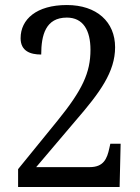

<svg xmlns="http://www.w3.org/2000/svg" viewBox="-20 -744 556 764"><path d="M52 0H456L460 -172H419L415 -154C406 -112 392 -79 337 -79H124L281 -264C378 -376 438 -458 438 -556C438 -657 365 -724 246 -724C125 -724 62 -667 62 -592C62 -541 100 -527 144 -527C144 -605 162 -674 246 -674C311 -674 340 -623 340 -546C340 -455 308 -386 209 -264L52 -71Z"/></svg>

Font: Noto Serif Bengali SemiCondensed
Style: Regular
Weight: 400
Width: 4
Designer: Juan Bruce, Universal Thirst, Indian Type Foundry and the Monotype Design Team.
Foundry: Monotype Imaging Inc.
Version: Version 2.003